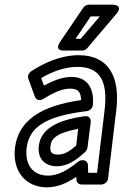

<svg xmlns="http://www.w3.org/2000/svg" viewBox="-20 -764 529 821"><path d="M94 -132C105 -218 170 -267 352 -289C365 -291 376 -302 377 -314C383 -371 364 -435 286 -435C244 -435 203 -417 168 -398L156 -430C202 -457 256 -478 311 -478C405 -478 443 -421 427 -291L395 -25H357L356 -58C356 -70 346 -79 334 -79H331C325 -79 317 -75 313 -72C271 -37 228 -13 186 -13C123 -13 85 -57 94 -132ZM44 -132C32 -35 88 37 180 37C226 37 267 19 306 -8L307 4C307 16 317 25 329 25H414C425 25 440 15 442 0L477 -291C495 -435 445 -528 317 -528C240 -528 168 -495 113 -459C103 -452 97 -439 101 -428L129 -351C136 -331 156 -335 165 -341C206 -366 244 -385 280 -385C315 -385 326 -369 327 -336C158 -312 59 -251 44 -132ZM146 -141C139 -83 175 -53 223 -53C270 -53 307 -80 345 -115C350 -120 353 -127 354 -132L368 -242C369 -252 365 -270 342 -267C219 -250 155 -210 146 -141ZM196 -141C199 -168 217 -195 314 -213L306 -142C276 -115 253 -103 229 -103C203 -103 192 -111 196 -141ZM407 -694 325 -598H303L368 -694ZM477 -704C511 -744 462 -744 462 -744H359C351 -744 342 -739 336 -731L237 -585C210 -544 254 -548 254 -548H332C339 -548 347 -551 353 -558Z"/></svg>

Font: Falling Sky
Style: CondOuObl
Weight: 400
Designer: Paul D. Hunt
Foundry: Adobe Systems Incorporated
Version: Version 1.02